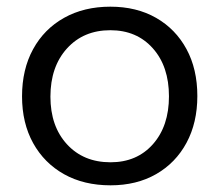

<svg xmlns="http://www.w3.org/2000/svg" viewBox="-20 -544 655 575"><path d="M311 11Q231.5 11 172 -22.2Q112.5 -55.5 79.2 -115.5Q46 -175.5 46 -255.5Q46 -336 79 -396.5Q112 -457 171.8 -490.5Q231.5 -524 310.5 -524Q389 -524 447.5 -490.5Q506 -457 538.5 -397Q571 -337 571 -256.5Q571 -176.5 538.5 -116.2Q506 -56 447.5 -22.5Q389 11 311 11ZM311 -58Q390 -58 438 -112.2Q486 -166.5 486 -255.5Q486 -345 437.8 -399.2Q389.5 -453.5 310.5 -453.5Q230 -453.5 180.5 -398.8Q131 -344 131 -254.5Q131 -166 180.5 -112Q230 -58 311 -58Z"/></svg>

Font: Mooli
Style: Regular
Weight: 400
Designer: Vernon Adams
Foundry: Vernon Adams
Version: Version 1.000; ttfautohint (v1.8.4.7-5d5b);gftools[0.9.33]